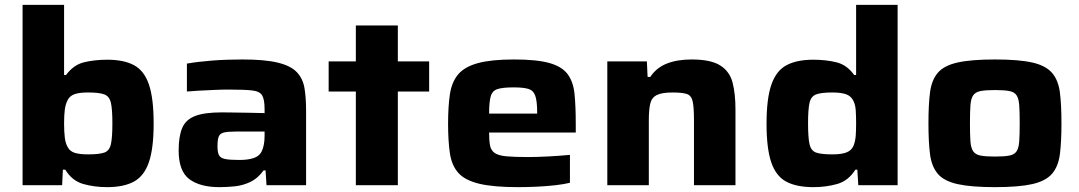

<svg xmlns="http://www.w3.org/2000/svg" viewBox="-20 -763 4446 791"><path d="M421 8Q369 8 323 -5Q277 -18 249 -64H239L236 0H73V-743H244V-454H252Q283 -496 326.5 -506.5Q370 -517 422 -517Q490 -517 532 -494.5Q574 -472 593.5 -415Q613 -358 613 -254Q613 -152 593.5 -95Q574 -38 532 -15Q490 8 421 8ZM343 -127Q389 -127 410 -134.5Q431 -142 437 -169.5Q443 -197 443 -255Q443 -312 437 -339Q431 -366 410 -374Q389 -382 343 -382Q308 -382 288.5 -375.5Q269 -369 260 -353Q250 -335 247 -311.5Q244 -288 244 -255Q244 -221 247 -196Q250 -171 260 -155Q269 -139 289 -133Q309 -127 343 -127Z M884 8Q804 8 760 -25Q716 -58 716 -143Q716 -201 730.5 -235.5Q745 -270 783.5 -285Q822 -300 894 -300Q907 -300 937.5 -299.5Q968 -299 1004.5 -298.5Q1041 -298 1070 -297V-314Q1070 -353 1060 -370Q1050 -387 1018 -390.5Q986 -394 921 -394Q895 -394 862.5 -392.5Q830 -391 800 -389.5Q770 -388 750 -386V-501Q796 -509 854 -513.5Q912 -518 979 -518Q1071 -518 1124.5 -505Q1178 -492 1203 -465.5Q1228 -439 1234.5 -399.5Q1241 -360 1241 -307V0H1078L1074 -61H1066Q1042 -28 1011.5 -13.5Q981 1 948.5 4.5Q916 8 884 8ZM966 -104Q1001 -104 1024 -111.5Q1047 -119 1057 -137Q1070 -162 1070 -203V-221H950Q918 -221 902 -217Q886 -213 881 -200Q876 -187 876 -160Q876 -136 882 -124Q888 -112 907 -108Q926 -104 966 -104Z M1446 0V-386H1334V-510H1446V-658H1619V-510H1748V-386H1619V0Z M2114 8Q2013 8 1954.5 -6Q1896 -20 1868.5 -50.5Q1841 -81 1833.5 -131.5Q1826 -182 1826 -254Q1826 -324 1833.5 -374.5Q1841 -425 1867.5 -456.5Q1894 -488 1949 -503Q2004 -518 2098 -518Q2191 -518 2243 -503.5Q2295 -489 2318.5 -457.5Q2342 -426 2347 -375.5Q2352 -325 2352 -253V-217H1995Q1995 -183 1999 -163Q2003 -143 2018.5 -132.5Q2034 -122 2066.5 -119Q2099 -116 2156 -116Q2191 -116 2239 -118.5Q2287 -121 2328 -125V-10Q2304 -4 2269 0Q2234 4 2193.5 6Q2153 8 2114 8ZM1995 -295H2193V-300Q2193 -347 2185 -369Q2177 -391 2156 -397Q2135 -403 2096 -403Q2051 -403 2029.5 -396Q2008 -389 2001.5 -365.5Q1995 -342 1995 -295Z M2482 0V-510H2645L2648 -446H2659Q2684 -484 2727 -501Q2770 -518 2829 -518Q2908 -518 2947 -493.5Q2986 -469 2998 -423Q3010 -377 3010 -311V0H2839V-269Q2839 -322 2833.5 -346Q2828 -370 2809 -376Q2790 -382 2750 -382Q2706 -382 2685 -371Q2664 -360 2658.5 -334.5Q2653 -309 2653 -268V0Z M3331 8Q3262 8 3219.5 -14.5Q3177 -37 3157.5 -94Q3138 -151 3138 -253Q3138 -357 3158 -414.5Q3178 -472 3220.5 -494.5Q3263 -517 3331 -517Q3382 -517 3425.5 -506.5Q3469 -496 3499 -454H3507V-743H3678V0H3516L3512 -64H3504Q3475 -18 3429 -5Q3383 8 3331 8ZM3409 -127Q3448 -127 3468.5 -135.5Q3489 -144 3497 -164Q3504 -183 3505.5 -205Q3507 -227 3507 -256Q3507 -285 3505.5 -307.5Q3504 -330 3497 -345Q3488 -366 3467.5 -374Q3447 -382 3409 -382Q3363 -382 3342 -374Q3321 -366 3315 -339Q3309 -312 3309 -255Q3309 -197 3315 -169.5Q3321 -142 3342 -134.5Q3363 -127 3409 -127Z M4079 8Q3981 8 3925 -4.5Q3869 -17 3843.5 -47Q3818 -77 3811.5 -127.5Q3805 -178 3805 -255Q3805 -332 3811.5 -382.5Q3818 -433 3843.5 -463Q3869 -493 3925 -505.5Q3981 -518 4079 -518Q4177 -518 4232.5 -505.5Q4288 -493 4314 -463Q4340 -433 4346.5 -382.5Q4353 -332 4353 -255Q4353 -178 4346.5 -127.5Q4340 -77 4314 -47Q4288 -17 4232.5 -4.5Q4177 8 4079 8ZM4079 -118Q4117 -118 4138 -122Q4159 -126 4168 -139.5Q4177 -153 4179 -180.5Q4181 -208 4181 -255Q4181 -302 4179 -329.5Q4177 -357 4168 -370.5Q4159 -384 4138 -388Q4117 -392 4079 -392Q4041 -392 4020 -388Q3999 -384 3989.5 -370.5Q3980 -357 3978 -329.5Q3976 -302 3976 -255Q3976 -208 3978 -180.5Q3980 -153 3989.5 -139.5Q3999 -126 4020 -122Q4041 -118 4079 -118Z"/></svg>

Font: Saira Expanded
Style: Bold
Weight: 700
Width: 7
Designer: Hector Gatti with collaboration of the Omnibus-Type team
Foundry: Omnibus-Type
Version: Version 1.100; ttfautohint (v1.8.3)